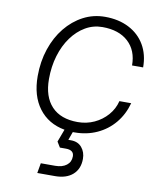

<svg xmlns="http://www.w3.org/2000/svg" viewBox="-99 -733 866 1075"><g transform="rotate(10 334.5 -195.5)"><path d="M96 -267Q96 -350 120 -421.5Q144 -493 187 -546Q230 -599 287 -629Q344 -659 411 -659Q488 -659 546.5 -629Q605 -599 637 -544.5Q669 -490 669 -417H606Q606 -502 553 -551Q500 -600 406 -600Q354 -600 309.5 -574Q265 -548 231.5 -502Q198 -456 179.5 -394.5Q161 -333 161 -262Q161 -161 212.5 -106.5Q264 -52 361 -52Q411 -52 454.5 -72Q498 -92 529 -127.5Q560 -163 571 -208H638Q620 -142 579.5 -93.5Q539 -45 481 -18.5Q423 8 354 8Q348 8 344 8L327 55H342Q382 55 404 81.5Q426 108 426 146Q426 203 389.5 235.5Q353 268 288 268H188L198 211H279Q320 211 344 192.5Q368 174 368 142Q368 106 322 106H288L269 75L296 3Q202 -14 149 -84.5Q96 -155 96 -267Z"/></g></svg>

Font: Overused Grotesk Book
Style: Italic
Weight: 350
Italic angle: -10°
Version: Version 0.003